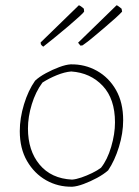

<svg xmlns="http://www.w3.org/2000/svg" viewBox="-20 -701 526 728"><path d="M254 7Q200 8 155 -17.5Q110 -43 82.5 -90.5Q55 -138 55 -204Q55 -253 71 -305.5Q87 -358 113 -395Q129 -410 154 -423.5Q179 -437 204.5 -446.5Q230 -456 248 -457Q302 -458 347.5 -432.5Q393 -407 420 -359.5Q447 -312 447 -245Q447 -196 431 -144Q415 -92 390 -55Q373 -40 348 -26.5Q323 -13 297.5 -3.5Q272 6 254 7ZM253 -20Q268 -21 288.5 -28Q309 -35 329.5 -45Q350 -55 363 -65Q387 -95 401.5 -144Q416 -193 416 -237Q416 -326 369.5 -375.5Q323 -425 250 -430Q225 -428 195.5 -416Q166 -404 141 -388Q115 -353 100.5 -305.5Q86 -258 86 -214Q86 -130 130 -77Q174 -24 253 -20ZM285 -528 276 -539 422 -681Q424 -681 429.5 -677Q435 -673 441 -668Q442 -662 443 -657Q436 -649 419 -633.5Q402 -618 379.5 -599Q357 -580 334.5 -561Q312 -542 293 -529ZM144 -524Q138 -528 135 -533L134 -540L279 -681Q286 -679 298 -668Q298 -665 298.5 -662Q299 -659 299 -657Q297 -653 280.5 -638Q264 -623 239.5 -602Q215 -581 189 -560Q163 -539 144 -524Z"/></svg>

Font: Labrada ExtraLight
Style: Regular
Weight: 200
Designer: Mercedes Jáuregui
Foundry: Omnibus-Type Team
Version: Version 1.000; ttfautohint (v1.8.4.7-5d5b)